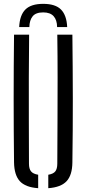

<svg xmlns="http://www.w3.org/2000/svg" viewBox="-20 -982 454 1008"><path d="M206.9 -961.8Q270.7 -961.8 300.3 -931.9Q329.9 -901.9 332.7 -840H279.8Q279.4 -877.3 261.4 -897.1Q243.5 -916.9 206.9 -916.9Q167.8 -916.9 151.4 -896.4Q134.9 -876 134.1 -840H80.7Q83.5 -902.3 113.3 -932.1Q143.1 -961.8 206.9 -961.8ZM53.7 -129.2Q51.7 -298.2 51.7 -464.6Q51.7 -631 53.7 -800H132.9Q131.8 -687.5 131.3 -574.5Q130.8 -461.6 131.4 -348.7Q131.9 -235.7 132.1 -122.8Q132.1 -95.7 142.9 -82.4Q153.7 -69 180.4 -64.6V6Q113.5 1.3 84.2 -30.7Q54.8 -62.7 53.7 -129.2ZM233.5 6V-64.6Q260.1 -69 270.4 -82.4Q280.8 -95.8 280.8 -122.8Q281.4 -235.7 281.9 -348.7Q282.4 -461.6 282.4 -574.5Q282.4 -687.5 280.8 -800H360Q362 -631 362.3 -464.6Q362.5 -298.2 360 -129.2Q359.3 -62.7 329.6 -30.7Q299.8 1.3 233.5 6Z"/></svg>

Font: Big Shoulders Stencil Text Thin
Style: Regular
Weight: 100
Designer: Patric King
Foundry: XO Type Co
Version: Version 2.001